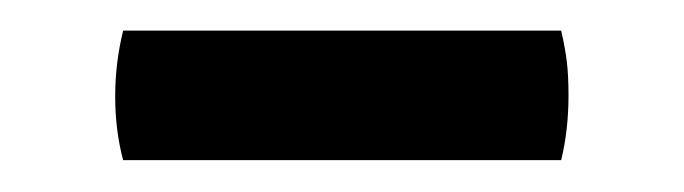

<svg xmlns="http://www.w3.org/2000/svg" viewBox="-20 -678 438 123"><path d="M58.9 -575.4Q53.8 -594.3 53.8 -616.2Q53.8 -637.9 58.9 -658.4H339.5Q342 -647.5 343.1 -638.7Q344.2 -629.9 344.2 -616.8Q344.2 -594.7 339.5 -575.4Z"/></svg>

Font: Signika SC
Style: Regular
Weight: 300
Designer: Anna Giedryś
Foundry: Anna Giedryś
Version: Version 2.000